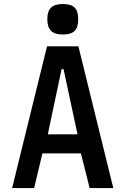

<svg xmlns="http://www.w3.org/2000/svg" viewBox="-20 -962 640 982"><path d="M220.5 -725H381L559.5 0H438.5L394 -177.5H197L154.5 0H42ZM376.5 -275 305 -608.5H295L224.5 -275ZM222 -863.5Q222 -904.5 241 -923Q260 -941.5 301.5 -941.5Q343.5 -941.5 361.8 -923.2Q380 -905 380 -863.5Q380 -822.5 361.8 -804Q343.5 -785.5 301.5 -785.5Q260.5 -785.5 241.2 -804.2Q222 -823 222 -863.5Z"/></svg>

Font: JuliaMono SemiBold
Style: Regular
Weight: 600
Monospace: yes
Designer: cormullion
Foundry: corm
Version: Version 0.055; ttfautohint (v1.8.4)